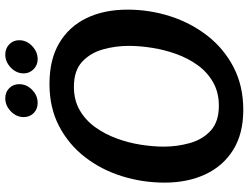

<svg xmlns="http://www.w3.org/2000/svg" viewBox="-130 -826 966 747"><g transform="rotate(-90 353.5 -452.0)"><path d="M300 11Q207 11 144 -28.5Q81 -68 49 -137Q17 -206 17 -295Q17 -381 42 -461Q67 -541 116 -604.5Q165 -668 236.5 -705.5Q308 -743 401 -743Q496 -743 560 -705Q624 -667 657 -599Q690 -531 690 -439Q690 -353 664 -272.5Q638 -192 588 -128Q538 -64 465.5 -26.5Q393 11 300 11ZM316 -84Q368 -84 407.5 -106.5Q447 -129 474 -166.5Q501 -204 517.5 -250Q534 -296 541.5 -344Q549 -392 549 -434Q549 -487 535 -536Q521 -585 486.5 -616.5Q452 -648 390 -648Q338 -648 299 -625.5Q260 -603 233 -565.5Q206 -528 189 -482Q172 -436 164.5 -388Q157 -340 157 -298Q157 -246 171 -196.5Q185 -147 219.5 -115.5Q254 -84 316 -84ZM400 -861Q400 -832 378 -810.5Q356 -789 327 -789Q303 -789 287.5 -804.5Q272 -820 272 -843Q272 -872 294.5 -893.5Q317 -915 345 -915Q369 -915 384.5 -899.5Q400 -884 400 -861ZM571 -861Q571 -832 548.5 -810.5Q526 -789 497 -789Q474 -789 458 -805Q442 -821 442 -843Q442 -872 464.5 -893.5Q487 -915 515 -915Q539 -915 555 -899.5Q571 -884 571 -861Z"/></g></svg>

Font: Rosario
Style: Bold Italic
Weight: 700
Italic angle: -8.05°
Designer: Hector Gatti
Foundry: Omnibus Type
Version: Version 1.101; ttfautohint (v1.8.1.43-b0c9)